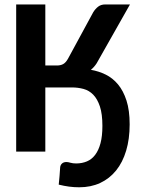

<svg xmlns="http://www.w3.org/2000/svg" viewBox="-20 -668 624 846"><path d="M315.4 52.2Q341.3 52.2 362.8 43.2Q384.3 34.2 399.4 14.2Q414.6 -5.9 422.9 -37.1Q431.2 -68.4 431.2 -113.3Q431.2 -166 420.2 -199Q409.2 -231.9 390.9 -250.7Q372.6 -269.5 348.1 -276.1Q323.7 -282.7 297.4 -282.7H179.7V0H51.3V-648.4H179.7V-379.4H231Q246.6 -379.4 258.1 -385.5Q269.5 -391.6 279.3 -408.7L391.1 -614.7Q400.4 -629.4 412.8 -638.9Q425.3 -648.4 443.4 -648.4H552.7L406.2 -389.6Q395.5 -372.6 380.4 -360.4Q414.6 -354.5 445.6 -339.4Q476.6 -324.2 500 -296.1Q523.4 -268.1 537.4 -224.9Q551.3 -181.6 551.3 -120.1Q551.3 -55.7 535.9 -4.2Q520.5 47.4 491.5 83.3Q462.4 119.1 421.4 138.2Q380.4 157.2 329.1 157.2Q306.2 157.2 284.4 154.3Q262.7 151.4 238.8 145.5Q240.7 126.5 242.4 107.4Q244.1 88.4 245.1 69.3Q246.1 59.1 253.2 52.5Q260.3 45.9 272.9 45.9Q279.8 45.9 290.5 49.1Q301.3 52.2 315.4 52.2Z"/></svg>

Font: Carlito
Style: Bold
Weight: 700
Designer: Lukasz Dziedzic
Foundry: tyPoland Lukasz Dziedzic
Version: Version 1.104